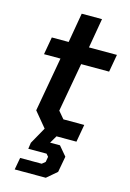

<svg xmlns="http://www.w3.org/2000/svg" viewBox="-132 -724 684 1014"><g transform="rotate(15 210.0 -217.0)"><path d="M250 -402 202 -135 235 -96H349L332 0H223L199 41H253L296 92L280 179L225 226H55L67 160H185L203 145L208 116L196 102H96L101 68L152 -23L84 -105L137 -402H47L64 -498H156L184 -660H295L267 -498H420L403 -402Z"/></g></svg>

Font: Chakra Petch SemiBold
Style: Italic
Weight: 600
Italic angle: -10°
Designer: Katatrad Aksorn Co.,Ltd.
Foundry: Cadson Demak Co.,Ltd.
Version: Version 1.000; ttfautohint (v1.6)